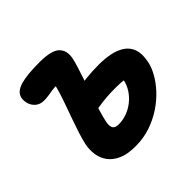

<svg xmlns="http://www.w3.org/2000/svg" viewBox="-176 -899 1092 1092"><g transform="rotate(-45 369.5 -353.5)"><path d="M326 9Q262 9 221 -9.5Q180 -28 158 -58.5Q136 -89 131 -126Q126 -163 133 -199Q140 -232 153 -272.5Q166 -313 181.5 -356.5Q197 -400 211.5 -440.5Q226 -481 236 -513.5Q246 -546 249 -565L262 -554Q238 -555 218.5 -552Q199 -549 180.5 -546Q162 -543 142 -543Q113 -543 93.5 -558.5Q74 -574 66 -597.5Q58 -621 62 -644Q66 -665 82 -679Q98 -693 125.5 -701Q153 -709 191 -712.5Q229 -716 277 -716Q374 -716 405.5 -685Q437 -654 427 -600Q423 -579 411 -540.5Q399 -502 383 -455Q367 -408 351 -360.5Q335 -313 323 -272Q311 -231 306 -205Q301 -176 310 -161.5Q319 -147 347 -147Q381 -147 413.5 -159Q446 -171 473 -192.5Q500 -214 519 -243Q538 -272 545 -306Q547 -314 548 -323.5Q549 -333 549 -342L576 -298Q555 -304 522 -306Q489 -308 450.5 -307Q412 -306 374.5 -301.5Q337 -297 307 -290L300 -445Q347 -456 399 -462Q451 -468 508 -468Q555 -468 597 -459.5Q639 -451 670 -430.5Q701 -410 714 -374Q727 -338 716 -282Q710 -248 688.5 -208.5Q667 -169 632 -130.5Q597 -92 550 -60.5Q503 -29 447 -10Q391 9 326 9Z"/></g></svg>

Font: Shantell Sans ExtraBold
Style: Italic
Weight: 800
Italic angle: -11°
Designer: Stephen Nixon, Anya Danilova, Shantell Martin
Foundry: Arrow Type
Version: Version 1.011;[c5ecc13dd]